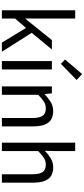

<svg xmlns="http://www.w3.org/2000/svg" viewBox="566 -1478 912 2085"><g transform="rotate(90 1022.5 -436.0)"><path d="M92 0V-796H182V-256H185L416 -543H518L337 -324L542 0H443L284 -262L182 -143V0Z M644 0V-543H735V0ZM674 -641 627 -686 785 -872 849 -811Z M919 0V-543H994L1002 -465H1005Q1044 -503 1088 -530Q1132 -557 1187 -557Q1273 -557 1313 -502.5Q1353 -448 1353 -344V0H1262V-332Q1262 -409 1237.5 -443Q1213 -477 1159 -477Q1117 -477 1084 -456Q1051 -435 1010 -394V0Z M1530 0V-796H1621V-578L1618 -466Q1656 -504 1699.5 -530.5Q1743 -557 1798 -557Q1884 -557 1924 -502.5Q1964 -448 1964 -344V0H1873V-332Q1873 -409 1848.5 -443Q1824 -477 1770 -477Q1728 -477 1695 -456Q1662 -435 1621 -394V0Z"/></g></svg>

Font: Chiron Sans HK TT
Style: Regular
Weight: 400
Designer: Ryoko NISHIZUKA 西塚涼子 (kana, bopomofo & ideographs); Paul D. Hunt (Latin, Greek & Cyrillic); Sandoll Communications 산돌커뮤니
Foundry: Adobe
Version: Version 2.022;hotconv 1.0.109;makeotfexe 2.5.65596